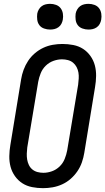

<svg xmlns="http://www.w3.org/2000/svg" viewBox="-20 -972 549 1000"><path d="M204 8Q175 8 147 2.5Q119 -3 96.5 -17.5Q74 -32 58 -54.5Q42 -77 35 -103.5Q28 -130 28.5 -159Q29 -188 34 -217L90 -559Q94 -584 103 -608.5Q112 -633 126.5 -655Q141 -677 161.5 -694.5Q182 -712 205.5 -723Q229 -734 254.5 -738.5Q280 -743 305 -743Q334 -743 362 -737.5Q390 -732 412.5 -717.5Q435 -703 451 -680.5Q467 -658 474 -631.5Q481 -605 480.5 -576Q480 -547 475 -518L419 -176Q415 -151 406.5 -126.5Q398 -102 383 -80Q368 -58 348 -40.5Q328 -23 304 -12Q280 -1 254.5 3.5Q229 8 204 8ZM206 -72Q228 -72 250.5 -80Q273 -88 290.5 -105Q308 -122 317 -144.5Q326 -167 330 -189L387 -531Q389 -547 390 -563Q391 -579 388.5 -594Q386 -609 379 -622.5Q372 -636 360.5 -645.5Q349 -655 334 -659Q319 -663 303 -663Q281 -663 258.5 -655Q236 -647 218.5 -630Q201 -613 192 -590.5Q183 -568 179 -546L122 -204Q120 -188 119.5 -172Q119 -156 121.5 -141Q124 -126 130.5 -112.5Q137 -99 148.5 -89.5Q160 -80 175 -76Q190 -72 206 -72ZM441 -818Q425 -818 409.5 -823.5Q394 -829 385 -841Q376 -853 374 -869Q372 -885 374 -901Q376 -912 382 -922.5Q388 -933 397.5 -940Q407 -947 418.5 -949.5Q430 -952 441 -952Q457 -952 472 -946.5Q487 -941 496 -929Q505 -917 507.5 -901Q510 -885 507 -869Q505 -858 499.5 -847.5Q494 -837 484 -830Q474 -823 463 -820.5Q452 -818 441 -818ZM241 -818Q225 -818 209.5 -823.5Q194 -829 185 -841Q176 -853 174 -869Q172 -885 174 -901Q176 -912 182 -922.5Q188 -933 197.5 -940Q207 -947 218.5 -949.5Q230 -952 241 -952Q257 -952 272 -946.5Q287 -941 296 -929Q305 -917 307.5 -901Q310 -885 307 -869Q305 -858 299.5 -847.5Q294 -837 284 -830Q274 -823 263 -820.5Q252 -818 241 -818Z"/></svg>

Font: Iosevka Curly Medium
Style: Italic
Weight: 500
Italic angle: -9°
Monospace: yes
Designer: Belleve Invis
Foundry: Belleve Invis
Version: Version 22.1.2; ttfautohint (v1.8.4)